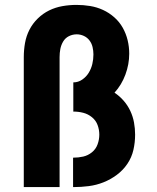

<svg xmlns="http://www.w3.org/2000/svg" viewBox="-20 -763 640 783"><path d="M77 0V-530Q77 -559 82 -587.5Q87 -616 100 -641.5Q113 -667 134 -687.5Q155 -708 180.5 -720.5Q206 -733 234.5 -738Q263 -743 292 -743Q292 -743 292 -743Q292 -743 292 -743Q320 -743 347.5 -738.5Q375 -734 400 -722.5Q425 -711 446 -692.5Q467 -674 480.5 -650Q494 -626 500.5 -599Q507 -572 507 -544Q507 -501 491.5 -459Q476 -417 447 -385Q468 -371 484.5 -352Q501 -333 511.5 -310.5Q522 -288 526.5 -263.5Q531 -239 531 -214Q531 -182 524 -151.5Q517 -121 499.5 -95Q482 -69 456.5 -50Q431 -31 402 -19.5Q373 -8 342 -4Q311 0 279 0H278V-120H279Q300 -120 319.5 -124.5Q339 -129 355 -142Q371 -155 378 -174.5Q385 -194 385 -214Q385 -234 378 -253Q371 -272 355 -285Q339 -298 319.5 -303Q300 -308 279 -308V-427Q299 -427 315.5 -438.5Q332 -450 342 -466.5Q352 -483 356.5 -502Q361 -521 361 -541Q361 -556 357.5 -571Q354 -586 345 -598Q336 -610 322 -616.5Q308 -623 293 -623Q276 -623 261 -615.5Q246 -608 237.5 -593.5Q229 -579 226 -563Q223 -547 223 -530V0Z"/></svg>

Font: Iosevka Curly Heavy Extended
Style: Regular
Weight: 900
Width: 7
Monospace: yes
Designer: Belleve Invis
Foundry: Belleve Invis
Version: Version 11.1.0; ttfautohint (v1.8.3)